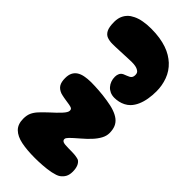

<svg xmlns="http://www.w3.org/2000/svg" viewBox="-38 -1092 1609 1609"><g transform="rotate(-45 766.0 -287.5)"><path d="M180.5 24Q143.5 24 119.2 10.8Q95 -2.5 78 -26Q69.5 -38 63.2 -56.5Q57 -75 52.2 -97.2Q47.5 -119.5 44.5 -144Q41.5 -168.5 39.8 -193.5Q38 -218.5 37.2 -241.2Q36.5 -264 36.5 -283Q36.5 -376.5 50.2 -443.8Q64 -511 99.8 -547.5Q135.5 -584 201.5 -584Q241 -584 269.5 -571.5Q298 -559 326.5 -532.8Q355 -506.5 394 -464.5Q435.5 -418 469.8 -386.5Q504 -355 523.5 -355Q532 -355 537.2 -357Q542.5 -359 546.2 -364.8Q550 -370.5 552.5 -381Q554 -386.5 555.8 -396Q557.5 -405.5 559.2 -417.2Q561 -429 563 -441.8Q565 -454.5 567.2 -467Q569.5 -479.5 572 -489.8Q574.5 -500 576.5 -507Q590.5 -544.5 617 -560.5Q643.5 -576.5 689.5 -576.5Q726.5 -576.5 751 -564.5Q775.5 -552.5 790.8 -529.5Q806 -506.5 812.5 -473.2Q819 -440 819.5 -398Q819.5 -378 818.5 -354Q817.5 -330 815.8 -303.8Q814 -277.5 810.8 -250.5Q807.5 -223.5 803.5 -197.5Q799.5 -171.5 794.2 -147.8Q789 -124 782 -104.5Q768 -64 747.5 -38Q727 -12 697.5 0.5Q668 13 626.5 13Q593 13 559 -5.2Q525 -23.5 491.2 -54.8Q457.5 -86 424 -125.5Q401.5 -151.5 385.2 -169.8Q369 -188 358 -198.8Q347 -209.5 339 -214.5Q331 -219.5 324 -219.5Q308 -219.5 300.8 -204Q293.5 -188.5 293.5 -141.5Q293.5 -130.5 293.2 -118.5Q293 -106.5 292.8 -94.5Q292.5 -82.5 291.8 -71.5Q291 -60.5 289.2 -50.2Q287.5 -40 285.5 -31.2Q283.5 -22.5 280.5 -16Q267 4 241.5 14Q216 24 180.5 24ZM1152.5 44Q1104.5 44 1060.5 36.5Q1016.5 29 980 13Q943.5 -3 917 -28.5Q898.5 -47 886.8 -70Q875 -93 869.5 -118Q864 -143 864 -167.5Q864 -196.5 874.2 -219Q884.5 -241.5 902.2 -257.2Q920 -273 943 -281.2Q966 -289.5 992 -289.5Q1014.5 -289.5 1031.8 -280.8Q1049 -272 1058 -253Q1063.5 -239 1068.8 -226Q1074 -213 1079.5 -202Q1086 -189.5 1096.8 -183.8Q1107.5 -178 1121 -178Q1134 -178 1141.8 -180.5Q1149.5 -183 1155.5 -188.5Q1162 -195.5 1167.5 -205.8Q1173 -216 1176.5 -233Q1180 -250 1180 -276Q1180 -289.5 1179 -311.2Q1178 -333 1177 -358.5Q1176 -384 1174.8 -410Q1173.5 -436 1172.8 -458.8Q1172 -481.5 1172 -497.5Q1172 -533 1182 -560.5Q1192 -588 1222.2 -603.5Q1252.5 -619 1313.5 -619Q1357.5 -619 1390.5 -602.2Q1423.5 -585.5 1445.5 -554.5Q1454.5 -541 1462.2 -525Q1470 -509 1475.8 -490.5Q1481.5 -472 1485.2 -451.2Q1489 -430.5 1491 -407.8Q1493 -385 1493 -360Q1493 -303 1485.8 -256.8Q1478.5 -210.5 1465.5 -173Q1452.5 -135.5 1434.5 -106Q1416.5 -76.5 1395 -53Q1347.5 -2.5 1284 20.8Q1220.5 44 1152.5 44Z"/></g></svg>

Font: Gluten Thin ExtraBold
Style: Regular
Weight: 800
Version: Version 1.300